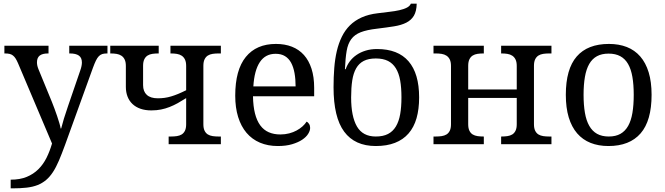

<svg xmlns="http://www.w3.org/2000/svg" viewBox="-20 -785 3622 1045"><path d="M564.9 -536.1V-494.1H562Q547.4 -494.1 536.9 -491Q526.4 -487.8 517.8 -479Q509.3 -470.2 502 -455.1Q494.6 -439.9 485.8 -416L334 3.9Q316.4 52.2 300.8 88.9Q285.2 125.5 268.1 151.6Q251 177.7 230.7 194.8Q210.4 211.9 184.6 222.2Q158.7 232.4 125 236.3Q91.3 240.2 46.9 240.2H38.1V192.9Q88.9 192.9 125.5 177.7Q162.1 162.6 188.7 136.2Q215.3 109.9 233.2 74Q251 38.1 263.2 -3.9L78.1 -440.9Q71.3 -456.5 64.9 -466.6Q58.6 -476.6 50.5 -482.9Q42.5 -489.3 32 -491.7Q21.5 -494.1 6.8 -494.1H3.9V-536.1H244.1V-494.1H241.2Q210.9 -494.1 196 -482.4Q181.2 -470.7 181.2 -445.8Q181.2 -437.5 182.9 -429Q184.6 -420.4 189 -409.2L262.2 -231Q269 -213.9 276.6 -193.6Q284.2 -173.3 290.8 -153.6Q297.4 -133.8 302.7 -116.2Q308.1 -98.6 310.1 -85.9H313Q318.4 -107.9 327.9 -139.4Q337.4 -170.9 350.1 -207L417 -401.9Q421.4 -414.1 423.6 -425.3Q425.8 -436.5 425.8 -444.8Q425.8 -470.7 409.4 -482.4Q393.1 -494.1 359.9 -494.1H356.9V-536.1Z M897.9 0V-42H911.1Q927.7 -42 942.6 -44.2Q957.5 -46.4 968.8 -53.2Q980 -60.1 986.6 -73.5Q993.2 -86.9 993.2 -108.9V-251Q969.2 -235.8 947.3 -223.6Q925.3 -211.4 902.8 -202.6Q880.4 -193.8 856.4 -189Q832.5 -184.1 803.7 -184.1Q770.5 -184.1 744.6 -193.1Q718.8 -202.1 701.2 -218.8Q683.6 -235.4 674.3 -259Q665 -282.7 665 -312V-425.8Q665 -447.8 658.4 -461.2Q651.9 -474.6 640.6 -481.9Q629.4 -489.3 614.5 -491.7Q599.6 -494.1 583 -494.1H580.1V-536.1H843.8V-494.1H840.8Q824.2 -494.1 809.3 -491.9Q794.4 -489.7 783.2 -482.7Q772 -475.6 765.4 -462.2Q758.8 -448.7 758.8 -426.8V-321.8Q758.8 -287.1 779.1 -268.6Q799.3 -250 838.9 -250Q857.9 -250 875.7 -252.4Q893.6 -254.9 911.6 -260.3Q929.7 -265.6 949.7 -273.9Q969.7 -282.2 993.2 -293.9V-425.8Q993.2 -447.8 986.6 -461.2Q980 -474.6 968.8 -481.9Q957.5 -489.3 942.6 -491.7Q927.7 -494.1 911.1 -494.1H907.7V-536.1H1182.1V-494.1H1168.9Q1152.3 -494.1 1137.5 -491.9Q1122.6 -489.7 1111.3 -482.7Q1100.1 -475.6 1093.5 -462.2Q1086.9 -448.7 1086.9 -426.8V-108.9Q1086.9 -86.9 1093.5 -73.5Q1100.1 -60.1 1111.3 -53.2Q1122.6 -46.4 1137.5 -44.2Q1152.3 -42 1168.9 -42H1182.1V0Z M1480 -492.2Q1424.3 -492.2 1394.3 -447Q1364.3 -401.9 1358.9 -314.9H1588.9Q1588.9 -354.5 1583 -387.2Q1577.1 -419.9 1564.5 -443.4Q1551.8 -466.8 1531 -479.5Q1510.3 -492.2 1480 -492.2ZM1492.2 9.8Q1438 9.8 1394.8 -8.5Q1351.6 -26.9 1321.8 -62Q1292 -97.2 1276.1 -148.2Q1260.3 -199.2 1260.3 -264.2Q1260.3 -404.3 1317.9 -475.1Q1375.5 -545.9 1481.9 -545.9Q1530.3 -545.9 1568.8 -530.8Q1607.4 -515.6 1634.3 -485.6Q1661.1 -455.6 1675.5 -410.9Q1689.9 -366.2 1689.9 -307.1V-261.2H1356.9Q1357.9 -206.5 1367.9 -167.2Q1377.9 -127.9 1396.7 -102.5Q1415.5 -77.1 1442.9 -65.2Q1470.2 -53.2 1505.9 -53.2Q1531.7 -53.2 1554 -59.1Q1576.2 -64.9 1594.2 -74.7Q1612.3 -84.5 1626.2 -96.9Q1640.1 -109.4 1648.9 -123Q1655.8 -120.1 1661.9 -110.8Q1668 -101.6 1668 -88.9Q1668 -73.7 1657.2 -56.4Q1646.5 -39.1 1624.5 -24.4Q1602.5 -9.8 1569.6 0Q1536.6 9.8 1492.2 9.8Z M1795.4 -310.1Q1795.4 -365.2 1799.3 -414.8Q1803.2 -464.4 1813.2 -507.1Q1823.2 -549.8 1840.6 -585.2Q1857.9 -620.6 1884.5 -647Q1911.1 -673.3 1948.5 -690.2Q1985.8 -707 2036.1 -712.9Q2069.3 -717.3 2099.6 -720.7Q2129.9 -724.1 2153.8 -729.5Q2177.7 -734.9 2194.1 -743.2Q2210.4 -751.5 2216.3 -765.1H2248Q2247.1 -723.6 2232.7 -699.5Q2218.3 -675.3 2191.2 -661.6Q2164.1 -647.9 2124.3 -641.6Q2084.5 -635.3 2032.2 -628.9Q1976.6 -622.6 1943.4 -609.6Q1910.2 -596.7 1891.8 -572Q1873.5 -547.4 1866.7 -507.8Q1859.9 -468.3 1857.4 -408.2H1861.3Q1869.1 -431.2 1884 -451.2Q1898.9 -471.2 1920.7 -486.1Q1942.4 -501 1970.2 -509.5Q1998 -518.1 2032.2 -518.1Q2146 -518.1 2203.6 -451.4Q2261.2 -384.8 2261.2 -254.9Q2261.2 -190.9 2247.1 -141.6Q2232.9 -92.3 2203.6 -58.6Q2174.3 -24.9 2129.9 -7.6Q2085.4 9.8 2025.4 9.8Q1911.1 9.8 1853.3 -68.4Q1795.4 -146.5 1795.4 -310.1ZM2165 -254.9Q2165 -307.6 2158 -347.2Q2150.9 -386.7 2134.5 -413.3Q2118.2 -439.9 2091.6 -453.4Q2064.9 -466.8 2025.4 -466.8Q1985.8 -466.8 1959.7 -453.4Q1933.6 -439.9 1918.5 -413.3Q1903.3 -386.7 1897.2 -347.2Q1891.1 -307.6 1891.1 -254.9Q1891.1 -150.9 1922.9 -96.4Q1954.6 -42 2025.4 -42Q2064.9 -42 2091.6 -55.7Q2118.2 -69.3 2134.5 -96.4Q2150.9 -123.5 2158 -163.3Q2165 -203.1 2165 -254.9Z M2981.4 -536.1V-494.1H2968.3Q2951.7 -494.1 2936.8 -491.9Q2921.9 -489.7 2910.6 -482.7Q2899.4 -475.6 2892.8 -462.2Q2886.2 -448.7 2886.2 -426.8V-108.9Q2886.2 -86.9 2892.8 -73.5Q2899.4 -60.1 2910.6 -53.2Q2921.9 -46.4 2936.8 -44.2Q2951.7 -42 2968.3 -42H2981.4V0H2707.5V-42H2710.4Q2727.1 -42 2741.9 -44.2Q2756.8 -46.4 2768.1 -53.2Q2779.3 -60.1 2785.9 -73.5Q2792.5 -86.9 2792.5 -108.9V-252H2528.3V-108.9Q2528.3 -86.9 2534.9 -73.5Q2541.5 -60.1 2552.7 -53.2Q2564 -46.4 2578.9 -44.2Q2593.8 -42 2610.4 -42H2613.3V0H2339.4V-42H2352.5Q2369.1 -42 2384 -44.2Q2398.9 -46.4 2410.2 -53.2Q2421.4 -60.1 2428 -73.5Q2434.6 -86.9 2434.6 -108.9V-425.8Q2434.6 -447.8 2428 -461.2Q2421.4 -474.6 2410.2 -481.9Q2398.9 -489.3 2384 -491.7Q2369.1 -494.1 2352.5 -494.1H2339.4V-536.1H2613.3V-494.1H2610.4Q2593.8 -494.1 2578.9 -491.9Q2564 -489.7 2552.7 -482.7Q2541.5 -475.6 2534.9 -462.2Q2528.3 -448.7 2528.3 -426.8V-297.9H2792.5V-425.8Q2792.5 -447.8 2785.9 -461.2Q2779.3 -474.6 2768.1 -481.9Q2756.8 -489.3 2741.9 -491.7Q2727.1 -494.1 2710.4 -494.1H2707.5V-536.1Z M3526.4 -269Q3526.4 -127.9 3466.6 -59.1Q3406.7 9.8 3291.5 9.8Q3237.3 9.8 3194.3 -7.3Q3151.4 -24.4 3121.3 -59.1Q3091.3 -93.8 3075.4 -146.2Q3059.6 -198.7 3059.6 -269Q3059.6 -409.2 3118.9 -477.5Q3178.2 -545.9 3294.4 -545.9Q3348.6 -545.9 3391.6 -529.1Q3434.6 -512.2 3464.6 -477.8Q3494.6 -443.4 3510.5 -391.4Q3526.4 -339.4 3526.4 -269ZM3156.2 -269Q3156.2 -213.4 3163.6 -170.9Q3170.9 -128.4 3187.3 -99.9Q3203.6 -71.3 3229.7 -56.6Q3255.9 -42 3293.5 -42Q3331.1 -42 3356.9 -56.6Q3382.8 -71.3 3398.9 -99.9Q3415 -128.4 3422.1 -170.9Q3429.2 -213.4 3429.2 -269Q3429.2 -324.7 3421.9 -366.7Q3414.6 -408.7 3398.4 -436.8Q3382.3 -464.8 3356.2 -479Q3330.1 -493.2 3292.5 -493.2Q3254.9 -493.2 3229 -479Q3203.1 -464.8 3187 -436.8Q3170.9 -408.7 3163.6 -366.7Q3156.2 -324.7 3156.2 -269Z"/></svg>

Font: Droid Serif
Style: Regular
Weight: 400
Designer: Monotype Design team
Foundry: Monotype Imaging Inc.
Version: Version 1.03